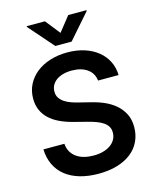

<svg xmlns="http://www.w3.org/2000/svg" viewBox="-138 -1043 925 1146"><g transform="rotate(-15 324.5 -470.0)"><path d="M467 -527.3Q464.5 -550.4 453.8 -568.7Q443.2 -587 425.4 -599.6Q407.7 -612.2 383.5 -619Q359.4 -625.7 329.9 -625.7Q299 -625.7 274.7 -618.6Q250.4 -611.5 233.3 -598.9Q216.3 -586.3 207.2 -568.9Q198.2 -551.5 198.2 -530.9Q197.8 -508.2 208.8 -491.7Q219.8 -475.1 237.4 -463.4Q255 -451.7 277.2 -443.9Q299.4 -436.1 321.7 -430.8L389.9 -413.7Q431.1 -404.1 469.5 -387.8Q507.8 -371.4 537.6 -346.4Q567.5 -321.4 585.6 -286.4Q603.7 -251.4 603.7 -204.2Q603.7 -156.2 585 -116.5Q566.4 -76.7 531.1 -48.5Q495.7 -20.2 444.4 -4.6Q393.1 11 327.8 11Q264.2 11 212.9 -3.9Q161.6 -18.8 125 -47.6Q88.4 -76.3 68 -118.4Q47.6 -160.5 45.5 -214.8H175.1Q177.2 -186.1 189.5 -165Q201.7 -143.8 221.9 -129.6Q242.2 -115.4 269 -108.5Q295.8 -101.6 326.7 -101.6Q359 -101.6 385.7 -109Q412.3 -116.5 431.5 -130.1Q450.6 -143.8 461.3 -162.8Q471.9 -181.8 471.9 -205.3Q471.9 -226.6 462.5 -242.2Q453.1 -257.8 435.9 -269.5Q418.7 -281.2 394.7 -290Q370.7 -298.7 341.3 -306.1L258.5 -327.4Q213.8 -339.1 177.7 -356.4Q141.7 -373.6 116.7 -397.5Q91.6 -421.5 78.1 -452.6Q64.6 -483.7 64.6 -522.7Q64.6 -571 84.9 -610.4Q105.1 -649.9 140.8 -678.1Q176.5 -706.3 225.5 -721.8Q274.5 -737.2 331.7 -737.2Q389.9 -737.2 437.7 -721.8Q485.4 -706.3 519.9 -678.4Q554.3 -650.6 573.5 -612Q592.7 -573.5 593.8 -527.3ZM324.2 -860.1 396.3 -951H508.9V-946L374.6 -792.6H274.1L139.6 -946V-951H252.1Z"/></g></svg>

Font: Interop SemBd
Style: Regular
Weight: 600
Designer: Rasmus Andersson, Google, Jang Haemin
Foundry: jhaemin
Version: Version 1.008